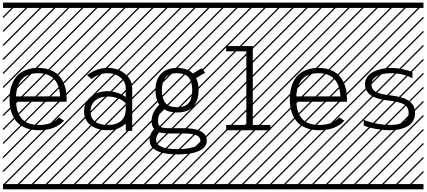

<svg xmlns="http://www.w3.org/2000/svg" viewBox="-23 -990 3228 1453"><path d="M98.1 -260.3H432.1Q422.9 -436 265.1 -436Q107.4 -436 98.1 -260.3ZM98.1 -220.2Q100.1 -180.7 109.9 -150.1Q119.6 -119.6 139.2 -95Q158.7 -70.3 192.1 -57.4Q225.6 -44.4 272 -44.4Q370.1 -44.4 423.3 -101.1L462.4 -76.7Q395 -4.4 272 -4.4Q221.2 -4.4 181.4 -18.3Q141.6 -32.2 117.2 -54.4Q92.8 -76.7 76.9 -108.2Q61 -139.6 54.9 -171.9Q48.8 -204.1 48.8 -240.2Q48.8 -276.4 54.9 -308.6Q61 -340.8 76.4 -372.1Q91.8 -403.3 115.7 -425.8Q139.6 -448.2 178 -462.2Q216.3 -476.1 265.1 -476.1Q314 -476.1 352.3 -462.2Q390.6 -448.2 414.6 -425.8Q438.5 -403.3 453.9 -372.1Q469.2 -340.8 475.3 -308.6Q481.4 -276.4 481.4 -240.2V-220.2ZM0 402.8H530.3V442.9H0ZM0 -970.2H530.3V-930.2H0ZM526.9 410.6 533.7 417.5 525.4 425.8 518.6 418.9ZM526.9 304.7 533.7 311.5 419.4 425.8 412.6 418.9ZM526.9 198.7 533.7 205.6 313.5 425.8 306.6 418.9ZM526.9 92.3 533.7 99.1 207.5 425.8 200.7 418.9ZM526.9 -13.2 533.7 -6.3 101.6 425.8 94.7 418.9ZM526.9 -119.1 533.7 -112.3 3.4 418 -3.4 411.1ZM526.9 -225.6 533.7 -218.8 3.4 311.5 -3.4 304.7ZM526.9 -331.5 533.7 -324.7 3.4 205.6 -3.4 198.7ZM526.9 -438 533.7 -431.2 3.4 99.1 -3.4 92.3ZM526.9 -543.5 533.7 -536.6 3.4 -6.3 -3.4 -13.2ZM526.9 -649.4 533.7 -642.6 3.4 -112.3 -3.4 -119.1ZM526.9 -755.9 533.7 -749 3.4 -218.8 -3.4 -225.6ZM526.9 -861.8 533.7 -855 3.4 -324.7 -3.4 -331.5ZM516.6 -958 523.4 -951.2 3.4 -431.2 -3.4 -438ZM411.1 -958 418 -951.2 3.4 -536.6 -3.4 -543.5ZM305.2 -958 312 -951.2 3.4 -642.6 -3.4 -649.4ZM198.7 -958 205.6 -951.2 3.4 -749 -3.4 -755.9ZM92.3 -958 99.1 -951.2 3.4 -855 -3.4 -861.8Z M977.5 -321.8V0H928.7V-55.2Q875.5 -4.4 794.4 -4.4Q713.9 -4.4 663.6 -42Q613.3 -79.6 613.3 -145.5Q613.3 -215.3 664.3 -257.6Q715.3 -299.8 791.5 -299.8Q864.7 -299.8 928.7 -255.9V-321.8Q928.7 -370.6 888.9 -403.3Q849.1 -436 792 -436Q726.6 -436 668.5 -392.1L635.3 -421.4Q707.5 -476.1 792 -476.1Q869.1 -476.1 923.3 -431.4Q977.5 -386.7 977.5 -321.8ZM794.4 -44.4Q857.9 -44.4 893.3 -75.2Q928.7 -106 928.7 -167V-206.5Q907.7 -231.9 870.8 -245.8Q834 -259.8 791.5 -259.8Q734.9 -259.8 698.5 -229.7Q662.1 -199.7 662.1 -145.5Q662.1 -95.7 696.3 -70.1Q730.5 -44.4 794.4 -44.4ZM530.3 402.8H1060.5V442.9H530.3ZM530.3 -970.2H1060.5V-930.2H530.3ZM1057.1 410.6 1064 417.5 1055.7 425.8 1048.8 418.9ZM1057.1 304.7 1064 311.5 949.7 425.8 942.9 418.9ZM1057.1 198.7 1064 205.6 843.8 425.8 836.9 418.9ZM1057.1 92.3 1064 99.1 737.8 425.8 731 418.9ZM1057.1 -13.2 1064 -6.3 631.8 425.8 625 418.9ZM1057.1 -119.1 1064 -112.3 533.7 418 526.9 411.1ZM1057.1 -225.6 1064 -218.8 533.7 311.5 526.9 304.7ZM1057.1 -331.5 1064 -324.7 533.7 205.6 526.9 198.7ZM1057.1 -438 1064 -431.2 533.7 99.1 526.9 92.3ZM1057.1 -543.5 1064 -536.6 533.7 -6.3 526.9 -13.2ZM1057.1 -649.4 1064 -642.6 533.7 -112.3 526.9 -119.1ZM1057.1 -755.9 1064 -749 533.7 -218.8 526.9 -225.6ZM1057.1 -861.8 1064 -855 533.7 -324.7 526.9 -331.5ZM1046.9 -958 1053.7 -951.2 533.7 -431.2 526.9 -438ZM941.4 -958 948.2 -951.2 533.7 -536.6 526.9 -543.5ZM835.4 -958 842.3 -951.2 533.7 -642.6 526.9 -649.4ZM729 -958 735.8 -951.2 533.7 -749 526.9 -755.9ZM622.6 -958 629.4 -951.2 533.7 -855 526.9 -861.8Z M1172.9 -73.7Q1172.9 -58.1 1177.7 -47.6Q1182.6 -37.1 1189 -31.7Q1195.3 -26.4 1209.2 -23.7Q1223.1 -21 1232.7 -20.5Q1242.2 -20 1262.2 -20H1370.1Q1387.2 -20 1403.3 -18.8Q1419.4 -17.6 1440.2 -14.6Q1460.9 -11.7 1478 -4.9Q1495.1 2 1510 11.7Q1524.9 21.5 1533.4 37.4Q1542 53.2 1542 73.2Q1542 95.7 1531 113.8Q1520 131.8 1500.7 142.8Q1481.4 153.8 1459.5 161.4Q1437.5 168.9 1410.6 172.6Q1383.8 176.3 1363.3 177.5Q1342.8 178.7 1321.3 178.7Q1299.3 178.7 1278.8 177.2Q1258.3 175.8 1232.7 172.1Q1207 168.5 1186.3 160.6Q1165.5 152.8 1147.5 141.4Q1129.4 129.9 1119.4 111.6Q1109.4 93.3 1109.4 70.3Q1109.4 18.6 1144.5 -13.7Q1124 -36.1 1124 -73.7Q1124 -139.6 1182.6 -198.2Q1153.3 -240.7 1153.3 -307.1Q1153.3 -333 1157.7 -356Q1162.1 -378.9 1173.8 -401.4Q1185.5 -423.8 1203.4 -439.9Q1221.2 -456.1 1250.2 -466.1Q1279.3 -476.1 1316.9 -476.1Q1394.5 -476.1 1437 -433.6Q1471.7 -457.5 1505.4 -473.6L1529.8 -438.5Q1493.7 -421.4 1461.4 -398.4Q1480.5 -359.9 1480.5 -307.1Q1480.5 -274.4 1472.7 -246.3Q1464.8 -218.3 1447.5 -193.1Q1430.2 -168 1396.7 -153.3Q1363.3 -138.7 1316.9 -138.7Q1252.9 -138.7 1213.4 -167Q1190.9 -143.6 1181.9 -121.8Q1172.9 -100.1 1172.9 -73.7ZM1202.1 -307.1Q1202.1 -245.6 1228 -212.2Q1253.9 -178.7 1316.9 -178.7Q1379.9 -178.7 1405.8 -212.2Q1431.6 -245.6 1431.6 -307.1Q1431.6 -369.1 1405.8 -402.6Q1379.9 -436 1316.9 -436Q1253.9 -436 1228 -402.6Q1202.1 -369.1 1202.1 -307.1ZM1183.6 11.2Q1173.3 19 1165.8 35.2Q1158.2 51.3 1158.2 70.3Q1158.2 95.2 1182.1 111.1Q1206.1 127 1240.7 132.8Q1275.4 138.7 1321.3 138.7Q1354.5 138.7 1384 135Q1413.6 131.3 1438.5 124Q1463.4 116.7 1478.3 103.5Q1493.2 90.3 1493.2 73.2Q1493.2 20 1370.1 20H1262.2Q1209.5 20 1183.6 11.2ZM1060.5 402.8H1590.8V442.9H1060.5ZM1060.5 -970.2H1590.8V-930.2H1060.5ZM1587.4 410.6 1594.2 417.5 1585.9 425.8 1579.1 418.9ZM1587.4 304.7 1594.2 311.5 1480 425.8 1473.1 418.9ZM1587.4 198.7 1594.2 205.6 1374 425.8 1367.2 418.9ZM1587.4 92.3 1594.2 99.1 1268.1 425.8 1261.2 418.9ZM1587.4 -13.2 1594.2 -6.3 1162.1 425.8 1155.3 418.9ZM1587.4 -119.1 1594.2 -112.3 1064 418 1057.1 411.1ZM1587.4 -225.6 1594.2 -218.8 1064 311.5 1057.1 304.7ZM1587.4 -331.5 1594.2 -324.7 1064 205.6 1057.1 198.7ZM1587.4 -438 1594.2 -431.2 1064 99.1 1057.1 92.3ZM1587.4 -543.5 1594.2 -536.6 1064 -6.3 1057.1 -13.2ZM1587.4 -649.4 1594.2 -642.6 1064 -112.3 1057.1 -119.1ZM1587.4 -755.9 1594.2 -749 1064 -218.8 1057.1 -225.6ZM1587.4 -861.8 1594.2 -855 1064 -324.7 1057.1 -331.5ZM1577.1 -958 1584 -951.2 1064 -431.2 1057.1 -438ZM1471.7 -958 1478.5 -951.2 1064 -536.6 1057.1 -543.5ZM1365.7 -958 1372.6 -951.2 1064 -642.6 1057.1 -649.4ZM1259.3 -958 1266.1 -951.2 1064 -749 1057.1 -755.9ZM1152.8 -958 1159.7 -951.2 1064 -855 1057.1 -861.8Z M1688.5 -4.4V-44.4H1841.3V-601.6H1688.5V-641.6H1890.1V-44.4H2023.4V-4.4ZM1590.8 402.8H2121.1V442.9H1590.8ZM1590.8 -970.2H2121.1V-930.2H1590.8ZM2117.7 410.6 2124.5 417.5 2116.2 425.8 2109.4 418.9ZM2117.7 304.7 2124.5 311.5 2010.3 425.8 2003.4 418.9ZM2117.7 198.7 2124.5 205.6 1904.3 425.8 1897.5 418.9ZM2117.7 92.3 2124.5 99.1 1798.3 425.8 1791.5 418.9ZM2117.7 -13.2 2124.5 -6.3 1692.4 425.8 1685.5 418.9ZM2117.7 -119.1 2124.5 -112.3 1594.2 418 1587.4 411.1ZM2117.7 -225.6 2124.5 -218.8 1594.2 311.5 1587.4 304.7ZM2117.7 -331.5 2124.5 -324.7 1594.2 205.6 1587.4 198.7ZM2117.7 -438 2124.5 -431.2 1594.2 99.1 1587.4 92.3ZM2117.7 -543.5 2124.5 -536.6 1594.2 -6.3 1587.4 -13.2ZM2117.7 -649.4 2124.5 -642.6 1594.2 -112.3 1587.4 -119.1ZM2117.7 -755.9 2124.5 -749 1594.2 -218.8 1587.4 -225.6ZM2117.7 -861.8 2124.5 -855 1594.2 -324.7 1587.4 -331.5ZM2107.4 -958 2114.3 -951.2 1594.2 -431.2 1587.4 -438ZM2002 -958 2008.8 -951.2 1594.2 -536.6 1587.4 -543.5ZM1896 -958 1902.8 -951.2 1594.2 -642.6 1587.4 -649.4ZM1789.6 -958 1796.4 -951.2 1594.2 -749 1587.4 -755.9ZM1683.1 -958 1689.9 -951.2 1594.2 -855 1587.4 -861.8Z M2219.2 -260.3H2553.2Q2543.9 -436 2386.2 -436Q2228.5 -436 2219.2 -260.3ZM2219.2 -220.2Q2221.2 -180.7 2231 -150.1Q2240.7 -119.6 2260.3 -95Q2279.8 -70.3 2313.2 -57.4Q2346.7 -44.4 2393.1 -44.4Q2491.2 -44.4 2544.4 -101.1L2583.5 -76.7Q2516.1 -4.4 2393.1 -4.4Q2342.3 -4.4 2302.5 -18.3Q2262.7 -32.2 2238.3 -54.4Q2213.9 -76.7 2198 -108.2Q2182.1 -139.6 2176 -171.9Q2169.9 -204.1 2169.9 -240.2Q2169.9 -276.4 2176 -308.6Q2182.1 -340.8 2197.5 -372.1Q2212.9 -403.3 2236.8 -425.8Q2260.7 -448.2 2299.1 -462.2Q2337.4 -476.1 2386.2 -476.1Q2435.1 -476.1 2473.4 -462.2Q2511.7 -448.2 2535.6 -425.8Q2559.6 -403.3 2575 -372.1Q2590.3 -340.8 2596.4 -308.6Q2602.5 -276.4 2602.5 -240.2V-220.2ZM2121.1 402.8H2651.4V442.9H2121.1ZM2121.1 -970.2H2651.4V-930.2H2121.1ZM2647.9 410.6 2654.8 417.5 2646.5 425.8 2639.6 418.9ZM2647.9 304.7 2654.8 311.5 2540.5 425.8 2533.7 418.9ZM2647.9 198.7 2654.8 205.6 2434.6 425.8 2427.7 418.9ZM2647.9 92.3 2654.8 99.1 2328.6 425.8 2321.8 418.9ZM2647.9 -13.2 2654.8 -6.3 2222.7 425.8 2215.8 418.9ZM2647.9 -119.1 2654.8 -112.3 2124.5 418 2117.7 411.1ZM2647.9 -225.6 2654.8 -218.8 2124.5 311.5 2117.7 304.7ZM2647.9 -331.5 2654.8 -324.7 2124.5 205.6 2117.7 198.7ZM2647.9 -438 2654.8 -431.2 2124.5 99.1 2117.7 92.3ZM2647.9 -543.5 2654.8 -536.6 2124.5 -6.3 2117.7 -13.2ZM2647.9 -649.4 2654.8 -642.6 2124.5 -112.3 2117.7 -119.1ZM2647.9 -755.9 2654.8 -749 2124.5 -218.8 2117.7 -225.6ZM2647.9 -861.8 2654.8 -855 2124.5 -324.7 2117.7 -331.5ZM2637.7 -958 2644.5 -951.2 2124.5 -431.2 2117.7 -438ZM2532.2 -958 2539.1 -951.2 2124.5 -536.6 2117.7 -543.5ZM2426.3 -958 2433.1 -951.2 2124.5 -642.6 2117.7 -649.4ZM2319.8 -958 2326.7 -951.2 2124.5 -749 2117.7 -755.9ZM2213.4 -958 2220.2 -951.2 2124.5 -855 2117.7 -861.8Z M3098.1 -397.5Q3077.1 -411.1 3031.5 -423.6Q2985.8 -436 2939.5 -436Q2897.5 -436 2864.5 -427.7Q2831.5 -419.4 2809.8 -399.9Q2788.1 -380.4 2788.1 -351.6Q2788.1 -313.5 2820.8 -295.4Q2853.5 -277.3 2926.8 -269Q2951.2 -266.1 2971.4 -262.5Q2991.7 -258.8 3014.9 -252.4Q3038.1 -246.1 3055.4 -236.1Q3072.8 -226.1 3087.6 -212.6Q3102.5 -199.2 3110.4 -179.4Q3118.2 -159.7 3118.2 -135.7Q3118.2 -100.1 3102.5 -74Q3086.9 -47.9 3059.3 -33Q3031.7 -18.1 2999.3 -11.2Q2966.8 -4.4 2928.7 -4.4Q2878.4 -4.4 2822.3 -14.4Q2766.1 -24.4 2729.5 -40V-83.5Q2762.2 -68.4 2818.4 -56.4Q2874.5 -44.4 2928.7 -44.4Q3069.3 -44.4 3069.3 -135.7Q3069.3 -180.7 3033.4 -200.4Q2997.6 -220.2 2919.9 -229Q2891.6 -231.9 2868.7 -236.6Q2845.7 -241.2 2820.6 -250.2Q2795.4 -259.3 2778.6 -272Q2761.7 -284.7 2750.5 -305.2Q2739.3 -325.7 2739.3 -351.6Q2739.3 -378.4 2751.7 -400.1Q2764.2 -421.9 2784.2 -435.8Q2804.2 -449.7 2831.1 -459Q2857.9 -468.3 2884.8 -472.2Q2911.6 -476.1 2939.5 -476.1Q2977.1 -476.1 3021.2 -467Q3065.4 -458 3098.1 -444.8ZM2651.4 402.8H3181.6V442.9H2651.4ZM2651.4 -970.2H3181.6V-930.2H2651.4ZM3178.2 410.6 3185.1 417.5 3176.8 425.8 3169.9 418.9ZM3178.2 304.7 3185.1 311.5 3070.8 425.8 3064 418.9ZM3178.2 198.7 3185.1 205.6 2964.8 425.8 2958 418.9ZM3178.2 92.3 3185.1 99.1 2858.9 425.8 2852.1 418.9ZM3178.2 -13.2 3185.1 -6.3 2752.9 425.8 2746.1 418.9ZM3178.2 -119.1 3185.1 -112.3 2654.8 418 2647.9 411.1ZM3178.2 -225.6 3185.1 -218.8 2654.8 311.5 2647.9 304.7ZM3178.2 -331.5 3185.1 -324.7 2654.8 205.6 2647.9 198.7ZM3178.2 -438 3185.1 -431.2 2654.8 99.1 2647.9 92.3ZM3178.2 -543.5 3185.1 -536.6 2654.8 -6.3 2647.9 -13.2ZM3178.2 -649.4 3185.1 -642.6 2654.8 -112.3 2647.9 -119.1ZM3178.2 -755.9 3185.1 -749 2654.8 -218.8 2647.9 -225.6ZM3178.2 -861.8 3185.1 -855 2654.8 -324.7 2647.9 -331.5ZM3168 -958 3174.8 -951.2 2654.8 -431.2 2647.9 -438ZM3062.5 -958 3069.3 -951.2 2654.8 -536.6 2647.9 -543.5ZM2956.5 -958 2963.4 -951.2 2654.8 -642.6 2647.9 -649.4ZM2850.1 -958 2856.9 -951.2 2654.8 -749 2647.9 -755.9ZM2743.7 -958 2750.5 -951.2 2654.8 -855 2647.9 -861.8Z"/></svg>

Font: AzarMehrMSRS3
Style: Regular
Weight: 1
Designer: Amin Abedi
Version: Version 1.00